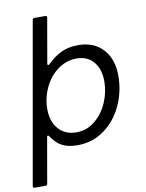

<svg xmlns="http://www.w3.org/2000/svg" viewBox="-116 -835 851 1117"><g transform="rotate(-10 310.0 -276.5)"><path d="M72 201Q71 210 61 210H-4Q-9 210 -11.5 207Q-14 204 -13 199L155 -754Q157 -763 166 -763H231Q236 -763 238.5 -760Q241 -757 240 -752L194 -488V-485Q194 -480 197 -479Q200 -478 205 -482Q250 -526 292.5 -544.5Q335 -563 388 -563Q482 -563 535.5 -504.5Q589 -446 589 -347Q589 -254 550.5 -171.5Q512 -89 443 -39.5Q374 10 286 10Q233 10 197.5 -7.5Q162 -25 132 -70Q130 -75 125 -75Q120 -75 119 -68ZM503 -330Q503 -401 467 -444.5Q431 -488 366 -488Q306 -488 255.5 -451Q205 -414 176.5 -353.5Q148 -293 148 -227Q148 -154 187 -109.5Q226 -65 292 -65Q353 -65 401 -103.5Q449 -142 476 -203Q503 -264 503 -330Z"/></g></svg>

Font: Open Sauce Two
Style: Italic
Weight: 400
Italic angle: -10°
Designer: Alfredo Marco Pradil
Foundry: Creative Sauce Fz LLC
Version: Version 1.477